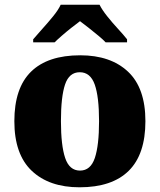

<svg xmlns="http://www.w3.org/2000/svg" viewBox="-20 -786 680 816"><path d="M318 10Q189 10 115 -60Q41 -130 41 -271Q41 -412 112 -481.5Q183 -551 321 -551Q450 -551 524 -481.5Q598 -412 598 -271Q598 -130 527 -60Q456 10 318 10ZM320 -61Q365 -61 383 -114.5Q401 -168 401 -271Q401 -375 382.5 -427Q364 -479 319 -479Q274 -479 256.5 -427Q239 -375 239 -271Q239 -168 257 -114.5Q275 -61 320 -61ZM121 -619Q137 -638 160.5 -664Q184 -690 206 -717Q228 -744 238 -766H403Q414 -744 435.5 -717Q457 -690 481 -664Q505 -638 520 -619V-606H429Q419 -617 398.5 -634Q378 -651 356.5 -668Q335 -685 320 -696Q305 -685 283.5 -668Q262 -651 242.5 -634Q223 -617 212 -606H121Z"/></svg>

Font: Noto Serif Tamil Black
Style: Regular
Weight: 900
Designer: Indian Type Foundry, Tom Grace, and the Monotype Design Team
Foundry: Monotype Imaging Inc.
Version: Version 2.004; ttfautohint (v1.8.4.7-5d5b)